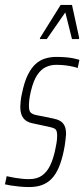

<svg xmlns="http://www.w3.org/2000/svg" viewBox="-34 -748 341 776"><path d="M84 8Q64 8 44 6Q24 4 8.5 1.5Q-7 -1 -14 -3L-7 -36Q-2 -35 7 -33Q16 -31 28.5 -29Q41 -27 55 -25.5Q69 -24 83 -24Q116 -24 136.5 -39Q157 -54 169.5 -81Q182 -108 189 -142Q192 -156 194.5 -170.5Q197 -185 197 -200Q197 -221 189 -226.5Q181 -232 166 -235L96 -250Q72 -255 60 -271Q48 -287 48 -316Q48 -323 49.5 -339Q51 -355 55 -371Q64 -416 78 -444.5Q92 -473 109.5 -489Q127 -505 148.5 -511.5Q170 -518 194 -518Q214 -518 232 -516.5Q250 -515 264 -512Q278 -509 287 -506L280 -473Q276 -475 263.5 -478Q251 -481 233 -483.5Q215 -486 194 -486Q171 -486 151.5 -477Q132 -468 116.5 -445Q101 -422 91 -380Q86 -359 84.5 -345Q83 -331 83 -320Q83 -299 90.5 -292.5Q98 -286 112 -283L181 -269Q197 -266 208.5 -259.5Q220 -253 226.5 -240.5Q233 -228 233 -206Q233 -202 230.5 -180Q228 -158 223 -135Q215 -98 203.5 -71Q192 -44 175.5 -26.5Q159 -9 136.5 -0.5Q114 8 84 8ZM127 -590 128 -595 211 -728H257L286 -595L285 -590H257L230 -698L155 -590Z"/></svg>

Font: Saira UltraCondensed Thin
Style: Italic
Weight: 250
Width: 1
Italic angle: -12°
Designer: Hector Gatti with collaboration of the Omnibus-Type team
Foundry: Omnibus-Type
Version: Version 1.101